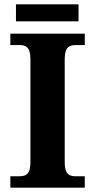

<svg xmlns="http://www.w3.org/2000/svg" viewBox="-20 -870 441 890"><path d="M54 -771H344V-850H54ZM28 0H373V-53H331C302 -53 280 -61 280 -118V-596C280 -653 302 -661 331 -661H373V-714H28V-661H70C99 -661 121 -653 121 -596V-118C121 -61 99 -53 70 -53H28Z"/></svg>

Font: Noto Serif NP Hmong
Style: Bold
Weight: 700
Designer: Dalton Maag Ltd
Foundry: Dalton Maag Ltd
Version: Version 1.001